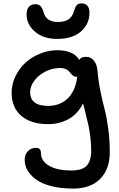

<svg xmlns="http://www.w3.org/2000/svg" viewBox="-20 -855 704 1135"><path d="M317.9 -625Q236.3 -625 186.8 -667.5Q137.2 -710 137.2 -769Q137.2 -800.3 151.1 -815.2Q165 -830.1 189 -830.1Q208 -830.1 218.8 -819.8Q229.5 -809.6 237.8 -782.2Q252.9 -725.1 323.2 -725.1Q397 -725.1 415 -782.2Q423.8 -812.5 433.1 -823.7Q442.4 -835 460.9 -835Q508.8 -835 508.8 -779.8Q508.8 -712.9 458.5 -668.9Q408.2 -625 317.9 -625ZM412.1 259.8Q348.1 259.8 297.4 248.5Q246.6 237.3 215.1 219.7Q183.6 202.1 162.8 179Q142.1 155.8 134 133.5Q126 111.3 126 88.9Q126 59.1 144.5 39.1Q163.1 19 192.9 19Q222.2 19 222.2 50.8Q222.2 96.7 270 124.8Q317.9 152.8 402.8 152.8Q466.8 152.8 492.9 124Q519 95.2 519 35.2Q519 -5.4 513.9 -46.6Q508.8 -87.9 503.2 -112.8Q497.6 -137.7 486.6 -181.4Q475.6 -225.1 471.2 -244.1Q440.4 -181.6 385.7 -151.4Q331.1 -121.1 265.1 -121.1Q164.1 -121.1 106.4 -169.7Q48.8 -218.3 48.8 -307.1Q48.8 -357.4 71.3 -404.1Q93.8 -450.7 130.6 -484.4Q167.5 -518.1 217 -538.1Q266.6 -558.1 318.8 -558.1Q414.6 -558.1 448.2 -501Q458.5 -519 487.8 -519Q518.6 -519 536.1 -495.4Q553.7 -471.7 556.2 -438Q561 -378.9 573.7 -316.2Q586.4 -253.4 598.4 -209Q610.4 -164.6 619.6 -96.7Q628.9 -28.8 628.9 44.9Q628.9 145.5 572 202.6Q515.1 259.8 412.1 259.8ZM158.2 -310.1Q158.2 -229 265.1 -229Q332.5 -229 378.7 -271.5Q424.8 -314 437 -400.9H433.1Q422.4 -400.9 414.3 -406.2Q406.2 -411.6 400.1 -419.2Q394 -426.8 386.7 -434.6Q379.4 -442.4 366.2 -447.8Q353 -453.1 335 -453.1Q290.5 -453.1 249.3 -432.4Q208 -411.6 183.1 -378.4Q158.2 -345.2 158.2 -310.1Z"/></svg>

Font: Shantell Sans Irregular
Style: Regular
Weight: 500
Designer: Stephen Nixon, Anya Danilova, Shantell Martin
Foundry: Arrow Type
Version: Version 1.006;[9816181b4]